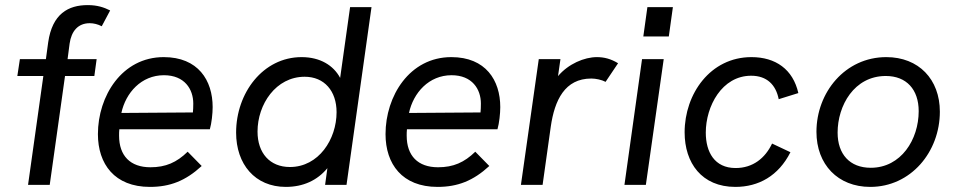

<svg xmlns="http://www.w3.org/2000/svg" viewBox="-20 -725 3753 753"><path d="M90 0H175L235 -427H350L359 -493H245L253 -554C260 -603 286 -634 332 -634C347 -634 364 -630 379 -622L412 -684C388 -696 362 -705 324 -705C248 -705 185 -671 169 -559L160 -493H58L48 -427H150Z M568 8C647 8 708 -16 771 -74L716 -130C673 -88 630 -69 570 -69C491 -69 447 -114 447 -193C447 -201 447 -209 448 -218H803C810 -242 814 -280 814 -305C814 -410 757 -501 622 -501C458 -501 364 -348 364 -199C364 -82 429 8 568 8ZM456 -282C473 -361 534 -430 623 -430C704 -430 738 -375 738 -319C738 -304 737.5 -295 736.5 -284Z M1101 8C1169 8 1224.5 -17.5 1264 -65.5L1255 0H1339L1437 -697H1353L1314 -419.5C1288 -468.5 1235.5 -501 1163 -501C1011 -501 906 -360 906 -205C906 -81 980 8 1101 8ZM990 -209C990 -316 1062 -424 1175 -424C1252 -424 1300 -368 1300 -285C1300 -179 1230 -70 1117 -70C1038 -70 990 -125 990 -209Z M1696 8C1775 8 1836 -16 1899 -74L1844 -130C1801 -88 1758 -69 1698 -69C1619 -69 1575 -114 1575 -193C1575 -201 1575 -209 1576 -218H1931C1938 -242 1942 -280 1942 -305C1942 -410 1885 -501 1750 -501C1586 -501 1492 -348 1492 -199C1492 -82 1557 8 1696 8ZM1584 -282C1601 -361 1662 -430 1751 -430C1832 -430 1866 -375 1866 -319C1866 -304 1865.5 -295 1864.5 -284Z M2023 0H2108L2140 -228C2155 -332 2195 -417 2299 -417C2317 -417 2340 -412 2355 -404L2404 -477C2376 -494 2350 -501 2321 -501C2271.5 -501 2209 -474.5 2168.5 -426.5L2178 -493H2093Z M2429 0H2513L2583 -493H2498ZM2503 -582H2603L2619 -697H2519Z M2864 8C2955 8 3033 -35 3080 -128L3008 -162C2981 -105 2933 -66 2865 -66C2782 -66 2748 -129 2748 -205C2748 -308 2811 -428 2926 -428C2988 -428 3023 -392 3034 -336L3111 -360C3090 -453 3022 -501 2927 -501C2766 -501 2665 -357 2665 -206C2665 -86 2732 8 2864 8Z M3393 8C3552 8 3666 -129 3666 -287C3666 -414 3583 -501 3456 -501C3294 -501 3182 -362 3182 -208C3182 -80 3266 8 3393 8ZM3265 -205C3265 -311 3330 -427 3454 -427C3535 -427 3583 -374 3583 -289C3583 -178 3514 -67 3395 -67C3313 -67 3265 -120 3265 -205Z"/></svg>

Font: HK Grotesk
Style: Italic
Weight: 400
Italic angle: -16°
Designer: Alfredo Marco Pradil
Foundry: Hanken Design Co.
Version: Version 3.001;FEAKit 1.0